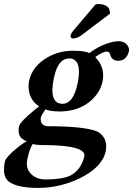

<svg xmlns="http://www.w3.org/2000/svg" viewBox="-36 -696 662 954"><path d="M438.5 -673.8Q445.3 -675.8 454.6 -675.8Q492.2 -675.3 506.3 -651.9L511.7 -628.9L368.7 -521Q346.7 -504.9 327.1 -504.9Q316.9 -504.9 314.5 -515.1Q314 -517.6 314.5 -519Q317.9 -531.7 327.6 -543ZM351.1 -288.1Q372.1 -403.3 309.1 -405.8Q261.7 -405.8 240.7 -341.8Q235.4 -325.2 231 -305.2Q206.1 -181.6 274.4 -180.2Q316.9 -180.2 338.9 -242.7Q345.7 -263.2 351.1 -288.1ZM169.9 24.9Q140.6 24.4 127 19Q111.3 40.5 99.6 96.2Q88.9 147.5 128.4 177.2Q153.8 195.8 189.5 195.8Q274.9 195.3 313.5 176.3Q360.8 152.3 379.4 93.8Q381.3 86.9 382.8 81.1Q394 27.3 192.9 24.9Q182.1 24.9 169.9 24.9ZM550.8 -394Q522.5 -394 512.7 -420.4Q511.2 -424.8 510.7 -428.2Q505.9 -439.5 494.6 -439.9Q479 -439.9 445.8 -418.5Q439.9 -414.6 437.5 -412.1Q487.8 -360.4 473.6 -291Q459.5 -228 402.3 -185.1Q343.8 -142.6 261.2 -142.1Q210.4 -142.6 189.9 -152.8Q188 -149.9 183.6 -143.6Q169.4 -122.6 166.5 -110.8Q163.1 -70.3 202.6 -68.8Q377 -68.8 442.4 -44.4Q453.1 -40 458.5 -36.1Q498.5 -4.9 490.2 50.3Q489.7 53.2 489.3 55.2Q472.2 135.7 358.9 190.4Q259.8 237.8 152.3 237.8Q46.9 237.3 6.3 205.1Q-25.9 178.7 -12.2 109.4Q-11.7 107.4 -11.7 106Q-7.8 86.9 43 43.9Q71.8 19.5 96.7 5.9Q70.3 -4.4 61.5 -22Q53.2 -42.5 58.6 -67.9Q63.5 -91.3 137.2 -150.9Q148.9 -160.2 158.7 -167.5Q108.4 -198.7 106 -263.7Q105.5 -280.3 108.9 -295.9Q125 -367.7 201.7 -412.1Q258.3 -443.8 326.2 -443.8Q388.7 -443.4 407.7 -432.1Q465.8 -475.6 526.9 -488.3Q540.5 -490.7 551.3 -491.2Q589.4 -491.2 602.5 -461.4Q606.4 -451.2 605 -442.9Q593.3 -394.5 550.8 -394Z"/></svg>

Font: Linux Libertine Slanted O
Style: Bold Slanted
Weight: 700
Designer: Philipp H. Poll
Foundry: Philipp H. Poll
Version: Version 5.0.0